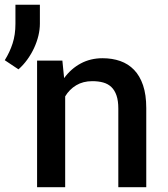

<svg xmlns="http://www.w3.org/2000/svg" viewBox="-79 -781 699 801"><path d="M181.2 -528.3 188.5 -455.1Q217.3 -494.6 258.1 -516.4Q298.8 -538.1 348.6 -538.1Q389.2 -538.1 422.6 -526.4Q456.1 -514.6 480.2 -489.7Q504.4 -464.8 517.8 -425.3Q531.2 -385.7 531.2 -330.1V0H414.6V-328.1Q414.6 -360.8 407 -382.8Q399.4 -404.8 385.5 -418Q371.6 -431.2 351.6 -436.8Q331.5 -442.4 306.2 -442.4Q267.6 -442.4 239 -425.3Q210.4 -408.2 192.9 -378.9V0H75.7V-528.3ZM87.4 -682.1Q87.4 -657.7 81.1 -631.6Q74.7 -605.5 63 -580.3Q51.3 -555.2 34.7 -532.2Q18.1 -509.3 -2 -491.7L-59.1 -529.8Q-38.1 -563.5 -26.4 -599.9Q-14.6 -636.2 -14.6 -681.6V-761.2H87.4Z"/></svg>

Font: Roboto Mono
Style: Regular
Weight: 500
Designer: Google
Version: Version 2.000986; 2015; ttfautohint (v1.3)